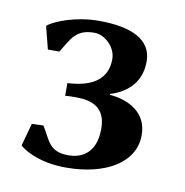

<svg xmlns="http://www.w3.org/2000/svg" viewBox="-52 -768 444 460"><g transform="rotate(10 170.0 -538.0)"><path d="M138 -388C89 -388 87 -415 66 -448L38 -447L23 -392L26 -389C42 -377 77 -358 137 -358C230 -358 302 -397 302 -466C302 -520 258 -544 210 -548V-550C255 -564 283 -594 283 -642C283 -695 233 -718 154 -718C97 -718 49 -698 33 -686L31 -684L45 -629H73C94 -662 102 -688 148 -688C173 -688 201 -663 201 -633C201 -586 168 -561 105 -558V-527C113 -528 125 -528 131 -528C168 -528 204 -518 204 -464C204 -398 161 -388 138 -388Z"/></g></svg>

Font: Libertinus Sans
Style: Bold
Weight: 700
Designer: Philipp H. Poll, Khaled Hosny
Foundry: Caleb Maclennan
Version: Version 7.050;RELEASE